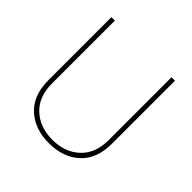

<svg xmlns="http://www.w3.org/2000/svg" viewBox="-186 -870 1038 1038"><g transform="rotate(45 333.5 -350.5)"><path d="M576.2 -710.9V-229Q576.2 -112.8 508.8 -51.3Q441.4 10.3 333 10.3Q224.6 10.3 157.5 -51.5Q90.3 -113.3 90.3 -229V-710.9H116.7V-229Q116.7 -128.9 177 -72.5Q237.3 -16.1 333 -16.1Q428.7 -16.1 489.3 -72.5Q549.8 -128.9 549.8 -229V-710.9Z"/></g></svg>

Font: Roboto-Thin
Style: Regular
Weight: 250
Designer: Google
Version: Version 1.100141; 2013; ttfautohint (v0.94.14-c901) -l 8 -r 